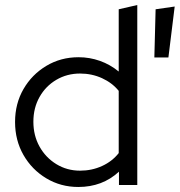

<svg xmlns="http://www.w3.org/2000/svg" viewBox="-20 -737 716 765"><path d="M292 8Q222 8 164.5 -26.5Q107 -61 73.5 -119.5Q40 -178 40 -251Q40 -324 73.5 -382Q107 -440 164.5 -474.5Q222 -509 293 -509Q337 -509 378 -494.5Q419 -480 453 -452V-700L527 -717V0H454V-53Q388 8 292 8ZM299 -57Q346 -57 386.5 -75.5Q427 -94 453 -127V-375Q427 -407 386.5 -425.5Q346 -444 299 -444Q247 -444 204.5 -419Q162 -394 137.5 -350.5Q113 -307 113 -252Q113 -197 137.5 -153Q162 -109 204.5 -83Q247 -57 299 -57ZM595 -508 600 -700 676 -711 651 -508Z"/></svg>

Font: Red Hat Display Variable
Style: Regular
Weight: 400
Designer: Pentagram, MCKL
Foundry: Pentagram, MCKL
Version: Version 1.021